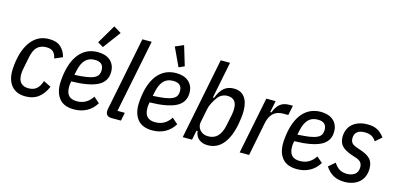

<svg xmlns="http://www.w3.org/2000/svg" viewBox="-70 -1232 3504 1690"><g transform="rotate(15 1681.5 -387.0)"><path d="M206 12Q163 12 131 -1.5Q99 -15 78 -40Q57 -65 46.5 -98.5Q36 -132 36 -173Q36 -199 39.5 -231Q43 -263 49 -292Q72 -404 130.5 -467Q189 -530 280 -530Q349 -530 386.5 -495.5Q424 -461 437 -407L365 -376Q357 -417 335.5 -435.5Q314 -454 275 -454Q224 -454 192.5 -425.5Q161 -397 147 -325L125 -214Q123 -202 121.5 -190Q120 -178 120 -167Q120 -113 144.5 -88.5Q169 -64 213 -64Q261 -64 288.5 -89.5Q316 -115 330 -161L398 -127Q369 -59 322 -23.5Q275 12 206 12Z M648 12Q558 12 515 -38.5Q472 -89 472 -173Q472 -199 475.5 -231Q479 -263 485 -292Q509 -408 570 -469Q631 -530 724 -530Q757 -530 785.5 -521.5Q814 -513 835 -495.5Q856 -478 868 -452Q880 -426 880 -391Q880 -303 801.5 -263Q723 -223 562 -220Q558 -203 557 -190.5Q556 -178 556 -168Q556 -114 580.5 -89Q605 -64 653 -64Q700 -64 735 -84.5Q770 -105 794 -143L847 -97Q814 -43 763 -15.5Q712 12 648 12ZM715 -457Q661 -457 629.5 -424.5Q598 -392 584 -329L574 -283Q639 -286 681.5 -292.5Q724 -299 749.5 -311Q775 -323 785 -341Q795 -359 795 -385Q795 -457 715 -457ZM753 -584 702 -614 803 -786 872 -744Z M990 0Q935 0 935 -50Q935 -58 936 -65Q937 -72 939 -80L1071 -740H1156L1022 -75H1089L1074 0Z M1362 12Q1272 12 1229 -38.5Q1186 -89 1186 -173Q1186 -199 1189.5 -231Q1193 -263 1199 -292Q1223 -408 1284 -469Q1345 -530 1438 -530Q1471 -530 1499.5 -521.5Q1528 -513 1549 -495.5Q1570 -478 1582 -452Q1594 -426 1594 -391Q1594 -303 1515.5 -263Q1437 -223 1276 -220Q1272 -203 1271 -190.5Q1270 -178 1270 -168Q1270 -114 1294.5 -89Q1319 -64 1367 -64Q1414 -64 1449 -84.5Q1484 -105 1508 -143L1561 -97Q1528 -43 1477 -15.5Q1426 12 1362 12ZM1429 -457Q1375 -457 1343.5 -424.5Q1312 -392 1298 -329L1288 -283Q1353 -286 1395.5 -292.5Q1438 -299 1463.5 -311Q1489 -323 1499 -341Q1509 -359 1509 -385Q1509 -457 1429 -457ZM1363 -753 1439 -786 1493 -607 1442 -584Z M1785 -740H1870L1803 -406H1814Q1837 -468 1872.5 -499Q1908 -530 1962 -530Q2028 -530 2061.5 -485Q2095 -440 2095 -361Q2095 -333 2091 -299Q2087 -265 2081 -234Q2058 -116 2004 -52Q1950 12 1865 12Q1819 12 1786.5 -13Q1754 -38 1750 -86H1739L1722 0H1637ZM1849 -65Q1904 -65 1936 -98.5Q1968 -132 1982 -197L2004 -304Q2007 -319 2008 -334Q2009 -349 2009 -360Q2009 -408 1987 -430.5Q1965 -453 1926 -453Q1869 -453 1835 -406Q1816 -380 1801 -350.5Q1786 -321 1781 -295L1755 -165Q1752 -147 1757 -129.5Q1762 -112 1774 -97.5Q1786 -83 1805 -74Q1824 -65 1849 -65Z M2156 0 2260 -518H2345L2324 -413H2335Q2354 -466 2386 -492Q2418 -518 2469 -518H2502L2484 -429H2439Q2380 -429 2347 -397Q2314 -365 2302 -304L2242 0Z M2680 12Q2590 12 2547 -38.5Q2504 -89 2504 -173Q2504 -199 2507.5 -231Q2511 -263 2517 -292Q2541 -408 2602 -469Q2663 -530 2756 -530Q2789 -530 2817.5 -521.5Q2846 -513 2867 -495.5Q2888 -478 2900 -452Q2912 -426 2912 -391Q2912 -303 2833.5 -263Q2755 -223 2594 -220Q2590 -203 2589 -190.5Q2588 -178 2588 -168Q2588 -114 2612.5 -89Q2637 -64 2685 -64Q2732 -64 2767 -84.5Q2802 -105 2826 -143L2879 -97Q2846 -43 2795 -15.5Q2744 12 2680 12ZM2747 -457Q2693 -457 2661.5 -424.5Q2630 -392 2616 -329L2606 -283Q2671 -286 2713.5 -292.5Q2756 -299 2781.5 -311Q2807 -323 2817 -341Q2827 -359 2827 -385Q2827 -457 2747 -457Z M3113 12Q3052 12 3009 -12.5Q2966 -37 2938 -82L2996 -132Q3021 -94 3048.5 -78Q3076 -62 3115 -62Q3160 -62 3187.5 -83.5Q3215 -105 3215 -148Q3215 -175 3201.5 -192Q3188 -209 3158 -219L3116 -233Q3051 -255 3023 -285.5Q2995 -316 2995 -367Q2995 -402 3007 -432Q3019 -462 3042.5 -483.5Q3066 -505 3101 -517.5Q3136 -530 3183 -530Q3235 -530 3270.5 -511.5Q3306 -493 3336 -452L3279 -402Q3261 -431 3236 -443.5Q3211 -456 3175 -456Q3128 -456 3105 -435.5Q3082 -415 3082 -378Q3082 -352 3094.5 -336Q3107 -320 3139 -309L3182 -294Q3214 -283 3236 -270Q3258 -257 3271.5 -241Q3285 -225 3291 -204.5Q3297 -184 3297 -157Q3297 -117 3283.5 -85.5Q3270 -54 3245.5 -32.5Q3221 -11 3187 0.5Q3153 12 3113 12Z"/></g></svg>

Font: IBM Plex Sans Cond Text
Style: Italic
Weight: 450
Width: 3
Italic angle: -11°
Designer: Mike Abbink, Paul van der Laan, Pieter van Rosmalen
Foundry: Bold Monday
Version: Version 1.3